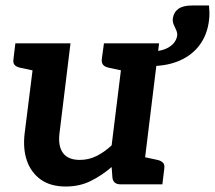

<svg xmlns="http://www.w3.org/2000/svg" viewBox="-20 -672 784 700"><path d="M220 8Q164 8 128.5 -17.5Q93 -43 78 -86.5Q63 -130 70 -187L111 -514H237L197 -187Q191 -140 209.5 -114.5Q228 -89 271 -89Q303 -89 331.5 -103Q360 -117 387 -142L433 -514H560L497 0H419Q394 0 390 -23L387 -63Q351 -32 310.5 -12Q270 8 220 8ZM473 0 498 -101 554 -89Q567 -86 574 -79Q581 -72 579 -58L572 0ZM135 -514 110 -413 54 -425Q40 -428 33.5 -435Q27 -442 29 -456L36 -514ZM458 -514 433 -413 377 -425Q363 -428 356.5 -435Q350 -442 351 -456L359 -514ZM527 -431 534 -485Q573 -485 597.5 -501Q622 -517 626 -542Q627 -552 622.5 -562Q618 -572 613.5 -582Q609 -592 610 -604Q613 -627 630 -639.5Q647 -652 680 -652H742Q743 -642 743.5 -627.5Q744 -613 742 -598Q736 -547 709 -509.5Q682 -472 636 -451.5Q590 -431 527 -431Z"/></svg>

Font: Aleo
Style: Bold Italic
Weight: 700
Italic angle: -7°
Version: Version 2.001;gftools[0.9.29]